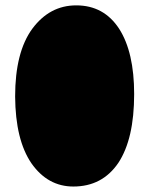

<svg xmlns="http://www.w3.org/2000/svg" viewBox="-20 -681 553 712"><path d="M262.7 -661.1C331.1 -661.1 384.1 -632.2 421.9 -574.2C459 -516.3 477.5 -435.5 477.5 -332C477.5 -221.4 458 -136.4 418.9 -77.1C379.2 -18.6 323.6 10.7 252 10.7C188.8 10.7 137 -17.9 96.7 -75.2C57 -133.1 36.8 -215.8 36.1 -323.2C36.1 -432.6 57.3 -516.3 99.6 -574.2C142.6 -632.2 196.9 -661.1 262.7 -661.1Z"/></svg>

Font: ImmaginiFont
Style: Regular
Weight: 400
Version: Version 1.0